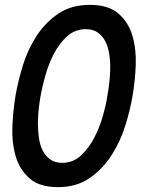

<svg xmlns="http://www.w3.org/2000/svg" viewBox="-20 -760 640 790"><path d="M236 -90Q281 -90 313.5 -120.5Q346 -151 368 -193.5Q390 -236 403.5 -284Q417 -332 422 -367Q426 -389 429.5 -418Q433 -447 433.5 -477.5Q434 -508 429.5 -537.5Q425 -567 413.5 -589.5Q402 -612 382.5 -626Q363 -640 333 -640Q288 -640 255 -609.5Q222 -579 200.5 -536.5Q179 -494 166 -447Q153 -400 147 -366Q143 -343 139.5 -313.5Q136 -284 136 -253.5Q136 -223 140 -193.5Q144 -164 155.5 -141Q167 -118 186.5 -104Q206 -90 236 -90ZM218 10Q142 10 101 -26.5Q60 -63 44 -119Q28 -175 31 -241Q34 -307 44 -367Q54 -425 74 -490.5Q94 -556 130 -611.5Q166 -667 219.5 -703.5Q273 -740 350 -740Q426 -740 467.5 -704Q509 -668 525 -612.5Q541 -557 538.5 -492Q536 -427 526 -369Q516 -308 495 -241.5Q474 -175 437.5 -119Q401 -63 347.5 -26.5Q294 10 218 10Z"/></svg>

Font: Maple Mono NL Medium
Style: Italic
Weight: 500
Italic angle: -10°
Monospace: yes
Designer: subframe7536
Version: Version 7.000